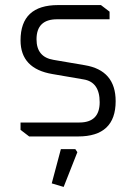

<svg xmlns="http://www.w3.org/2000/svg" viewBox="-20 -538 538 757"><path d="M61 -26V-55H293Q373 -55 373 -135Q373 -215 309 -225L187 -246Q61 -267 61 -379Q61 -518 209 -518H378L412 -492V-462H205Q124 -462 124 -383Q124 -313 191 -302L314 -281Q436 -261 436 -139Q436 0 288 0H95ZM184 185 220 50H277L285 62L231 199Z"/></svg>

Font: Oxanium ExtraLight Light
Style: Regular
Weight: 300
Version: Version 2.000